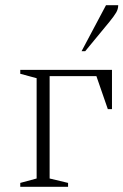

<svg xmlns="http://www.w3.org/2000/svg" viewBox="-20 -719 475 739"><path d="M121 -418 58 -435V-450H411V-299H395L351 -426H171V-32L242 -15V0H58V-15L121 -32ZM294 -522 388 -699H435Q435 -684 427 -670.5Q419 -657 402 -636L308 -522Z"/></svg>

Font: Spectral ExtraLight
Style: Regular
Weight: 275
Designer: Jean-Baptiste Levee
Foundry: Production Type
Version: Version 2.001